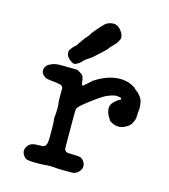

<svg xmlns="http://www.w3.org/2000/svg" viewBox="-105 -755 757 860"><g transform="rotate(15 273.5 -325.5)"><path d="M84 -419 101 -427Q103 -427 105 -428L118 -430Q116 -432 212 -430Q239 -417 242.5 -407Q246 -397 247 -384Q248 -371 251.5 -369Q255 -367 261 -373Q267 -379 269 -380Q271 -381 271 -382Q271 -383 274.5 -385Q278 -387 278 -388Q278 -389 283 -392.5Q288 -396 289 -398Q290 -400 294 -402Q361 -445 421 -440Q453 -437 475 -422Q480 -419 480 -419Q480 -418 483 -415.5Q486 -413 491.5 -408Q497 -403 497 -405Q521 -381 523 -364Q523 -362 524.5 -354Q526 -346 526 -336Q526 -326 525 -322Q524 -318 524 -307Q524 -286 519.5 -277Q515 -268 512 -261.5Q509 -255 499 -248Q462 -220 423 -241Q411 -248 411.5 -249.5Q412 -251 409 -254.5Q406 -258 399.5 -271Q393 -284 392.5 -297Q392 -310 393.5 -312Q395 -314 396 -316.5Q397 -319 397.5 -320Q398 -321 399 -322.5Q400 -324 400.5 -324Q401 -324 401.5 -325.5Q402 -327 403 -328Q404 -329 409.5 -334Q415 -339 415 -339Q415 -339 417 -341Q419 -343 423 -345Q429 -349 429.5 -349Q430 -349 433.5 -351Q437 -353 435 -357Q433 -361 417.5 -362.5Q402 -364 381 -355.5Q360 -347 357 -344.5Q354 -342 343 -335.5Q332 -329 300.5 -305Q269 -281 260.5 -272Q252 -263 251 -253Q250 -243 250.5 -160.5Q251 -78 251 -76Q253 -63 265 -60Q267 -59 291.5 -58.5Q316 -58 324 -56Q340 -52 348 -32Q353 -18 348 -7Q338 14 317 20Q314 21 286.5 21Q259 21 250.5 20.5Q242 20 240 20Q238 20 221.5 18.5Q205 17 185.5 19Q166 21 134.5 20.5Q103 20 94 15Q85 10 78 -4Q71 -18 78 -32.5Q85 -47 96.5 -53Q108 -59 131.5 -59Q155 -59 161 -64Q166 -68 169 -80L171 -98Q171 -108 171 -143Q171 -178 169 -187Q167 -196 169 -205Q171 -217 171 -239.5Q171 -262 169.5 -263.5Q168 -265 168 -295.5Q168 -326 168 -332Q166 -348 142 -349Q134 -350 134 -350.5Q134 -351 124.5 -351.5Q115 -352 110 -353Q105 -354 96 -355Q87 -356 81 -361Q75 -366 73 -368Q64 -374 64 -390L67 -402L73 -411Q73 -411 77.5 -415Q82 -419 84 -419ZM210 -579Q210 -580 219 -591Q218 -589 210 -579ZM179 -457Q146 -478 154 -504Q155 -508 156 -508Q157 -508 159.5 -512.5Q162 -517 164.5 -519.5Q167 -522 170.5 -526Q174 -530 174.5 -530Q175 -530 176.5 -531.5Q178 -533 178.5 -533Q179 -533 181 -535.5Q183 -538 183 -538.5Q183 -539 186.5 -544Q190 -549 189.5 -549Q189 -549 193 -553.5Q197 -558 196.5 -558.5Q196 -559 202 -566.5Q208 -574 211 -578Q214 -582 221 -589.5Q228 -597 227.5 -599Q227 -601 245.5 -623Q264 -645 276.5 -657Q289 -669 309.5 -671.5Q330 -674 344 -660Q358 -646 362.5 -632.5Q367 -619 364 -613Q361 -607 357 -599Q353 -591 344 -582.5Q335 -574 330 -568Q325 -562 322.5 -559Q320 -556 320 -555Q320 -554 302.5 -538Q285 -522 272 -510Q259 -498 257 -497.5Q255 -497 248.5 -492Q242 -487 237 -484Q232 -481 225 -473Q218 -465 212 -461.5Q206 -458 205.5 -457.5Q205 -457 197.5 -453.5Q190 -450 179 -457Z"/></g></svg>

Font: TT2020 Style E
Style: Regular
Weight: 400
Version: Version 00.2